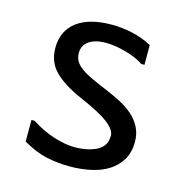

<svg xmlns="http://www.w3.org/2000/svg" viewBox="-85 -619 671 696"><g transform="rotate(15 250.0 -271.0)"><path d="M71 -130Q114 -102 157.5 -88.5Q201 -75 234 -75Q285 -75 318.5 -92.5Q352 -110 352 -149Q352 -171 319.5 -196Q287 -221 210 -254Q144 -283 109.5 -317.5Q75 -352 75 -405Q75 -469 121 -504Q167 -539 252 -539Q290 -539 329 -530.5Q368 -522 403 -503V-429H391Q378 -438 360.5 -445.5Q343 -453 323.5 -458.5Q304 -464 284.5 -467Q265 -470 248 -470Q209 -470 185.5 -454.5Q162 -439 162 -409Q162 -392 169.5 -379Q177 -366 193.5 -354Q210 -342 236 -330Q262 -318 298 -303Q324 -292 350 -278.5Q376 -265 396.5 -247Q417 -229 429.5 -205Q442 -181 442 -150Q442 -110 425 -82Q408 -54 380 -36.5Q352 -19 314.5 -11Q277 -3 237 -3Q191 -3 149 -12Q107 -21 59 -49V-130Z"/></g></svg>

Font: D2Coding
Style: Regular
Weight: 400
Monospace: yes
Designer: Yong-Rak Park; Jeong-Hwan Yoon; Sang-Min Lee;
Foundry: NHN Corporation
Version: Version 1.3.2; Build 20180524